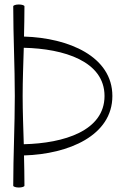

<svg xmlns="http://www.w3.org/2000/svg" viewBox="-20 -828 553 856"><path d="M39 -800C39 -667 46 -533 46 -400C46 -267 39 -133 39 0C39 4 50 8 64 8C78 8 89 4 89 0C89 -45 88 -90 87 -135C287 -141 481 -224 481 -400C481 -576 287 -659 87 -665C88 -710 89 -755 89 -800C89 -804 78 -808 64 -808C50 -808 39 -804 39 -800ZM81 -400C81 -472 84 -543 86 -615C265 -611 446 -555 446 -400C446 -245 265 -189 86 -185C84 -257 81 -328 81 -400Z"/></svg>

Font: Nupuram Condensed Thin
Style: Regular
Weight: 100
Width: 3
Designer: Santhosh Thottingal (santhosh.thottingal@gmail.com)
Foundry: SMC
Version: Version 1.000